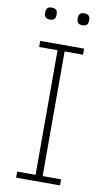

<svg xmlns="http://www.w3.org/2000/svg" viewBox="-96 -919 535 965"><g transform="rotate(10 171.0 -436.5)"><path d="M59 0V-31H153V-667H59V-698H283V-667H189V-31H283V0ZM88 -812Q72 -812 65.5 -819.5Q59 -827 59 -838V-847Q59 -858 65.5 -865.5Q72 -873 88 -873Q104 -873 110.5 -865.5Q117 -858 117 -847V-838Q117 -827 110.5 -819.5Q104 -812 88 -812ZM254 -812Q238 -812 231.5 -819.5Q225 -827 225 -838V-847Q225 -858 231.5 -865.5Q238 -873 254 -873Q270 -873 276.5 -865.5Q283 -858 283 -847V-838Q283 -827 276.5 -819.5Q270 -812 254 -812Z"/></g></svg>

Font: IBM Plex Sans Cond ExtLt
Style: Regular
Weight: 200
Width: 3
Designer: Mike Abbink, Paul van der Laan, Pieter van Rosmalen
Foundry: Bold Monday
Version: Version 1.3